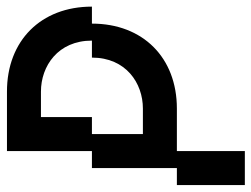

<svg xmlns="http://www.w3.org/2000/svg" viewBox="-108 -432 740 565"><g transform="rotate(-90 262.5 -150.0)"><path d="M475 -250H525C525 -400 425 -500 275 -500H100V-250H50V0H0V200H100V0H150H225C375 0 475 -100 475 -250ZM150 -100V-250H200V-400H275C350 -400 425 -350 425 -250H375C375 -150 300 -100 225 -100Z"/></g></svg>

Font: LS-VG5000 Shifted
Style: Regular
Weight: 400
Designer: Justin Bihan, 2021
Foundry: Justin Bihan, 2021
Version: Version 1.000;Glyphs 3.1.2 (3151)